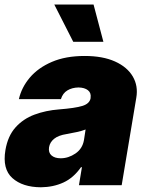

<svg xmlns="http://www.w3.org/2000/svg" viewBox="-31 -792 624 821"><path d="M143.6 8.8Q65.4 8.3 22 -30.5Q-21.5 -69.3 -7.8 -150.4Q2.4 -210.4 35.2 -247.1Q67.9 -283.7 116.2 -301.8Q164.6 -319.8 221.7 -324.2Q290.5 -329.6 321.3 -339.1Q352.1 -348.6 356.4 -372.1V-374Q359.4 -395 345 -406.2Q330.6 -417.5 304.7 -418Q277.3 -417.5 257.3 -405.5Q237.3 -393.6 229.5 -368.2H49.8Q61 -418 96.4 -460Q131.8 -502 190.7 -527.3Q249.5 -552.7 331.1 -552.7Q408.2 -552.7 460.7 -529.1Q513.2 -505.4 536.9 -464.8Q560.5 -424.3 551.8 -374L489.3 0H306.6L319.3 -77.1H315.4Q283.2 -31.2 240 -11.5Q196.8 8.3 143.6 8.8ZM228.5 -115.2Q261.7 -115.2 291.7 -135.7Q321.8 -156.2 328.1 -193.4L335 -238.3Q318.8 -231.9 298.1 -227.5Q277.3 -223.1 253.9 -218.8Q218.8 -213.4 200.4 -198.5Q182.1 -183.6 178.7 -162.1Q175.3 -139.6 189.2 -127.4Q203.1 -115.2 228.5 -115.2ZM282.2 -613.3 201.2 -772.5H369.1L411.1 -613.3Z"/></svg>

Font: Inter Tight Black
Style: Italic
Weight: 900
Italic angle: -9.39999°
Designer: Rasmus Andersson
Foundry: rsms
Version: Version 3.004; ttfautohint (v1.8.4.7-5d5b)